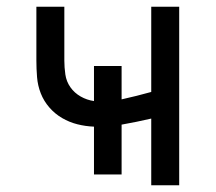

<svg xmlns="http://www.w3.org/2000/svg" viewBox="-20 -550 640 570"><path d="M429 0V-198Q407 -193 385.5 -188.5Q364 -184 341 -180V-32H259V-174Q234 -175 210 -181Q186 -187 164.5 -199.5Q143 -212 126.5 -231Q110 -250 101 -273Q92 -296 90 -321Q88 -346 88 -370V-530H171V-370Q171 -350 174 -329Q177 -308 189 -291Q201 -274 219.5 -263.5Q238 -253 259 -250V-354H341V-255Q364 -260 385.5 -265.5Q407 -271 429 -277V-530H512V0Z"/></svg>

Font: Iosevka Mono
Style: Regular
Weight: 400
Designer: Belleve Invis
Foundry: Belleve Invis
Version: Version 11.1.1